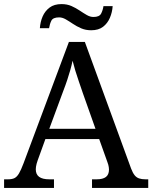

<svg xmlns="http://www.w3.org/2000/svg" viewBox="-20 -919 745 939"><path d="M0 0V-42H19Q39 -42 51 -48Q63 -54 73 -71Q83 -88 95 -120L317 -714H395L621 -95Q629 -74 638 -62.5Q647 -51 660 -46.5Q673 -42 692 -42H705V0H430V-42H453Q483 -42 498 -53.5Q513 -65 513 -90Q513 -96 512 -101.5Q511 -107 509.5 -113.5Q508 -120 505 -127L465 -239H202L164 -134Q161 -126 159 -118Q157 -110 156 -103.5Q155 -97 155 -91Q155 -66 171.5 -54Q188 -42 221 -42H244V0ZM221 -289H447L385 -464Q375 -494 365.5 -521Q356 -548 348.5 -573Q341 -598 335 -622Q330 -598 323.5 -575.5Q317 -553 309 -528.5Q301 -504 289 -473ZM426 -771Q399 -771 377 -780.5Q355 -790 336.5 -802.5Q318 -815 301.5 -824.5Q285 -834 269 -834Q239 -834 231 -817.5Q223 -801 220 -781H175Q177 -812 188.5 -838.5Q200 -865 222.5 -882Q245 -899 281 -899Q308 -899 329.5 -889.5Q351 -880 369.5 -867.5Q388 -855 404.5 -845.5Q421 -836 437 -836Q466 -836 474.5 -852.5Q483 -869 486 -889H531Q529 -859 517.5 -832Q506 -805 484 -788Q462 -771 426 -771Z"/></svg>

Font: Noto Serif Gujarati
Style: Regular
Weight: 400
Designer: Universal Thirst, Indian Type Foundry and the Monotype Design Team
Foundry: Monotype Imaging Inc.
Version: Version 2.102